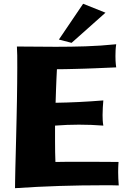

<svg xmlns="http://www.w3.org/2000/svg" viewBox="-20 -961 659 998"><path d="M517.1 -308.1Q485.4 -310.5 453.6 -311.8Q421.9 -313 390.1 -313Q359.4 -313 328.6 -311.8Q297.9 -310.5 266.1 -308.1V-226.1Q266.1 -196.8 266.6 -169.7Q267.1 -142.6 268.1 -119.1Q299.8 -120.1 335.7 -120.1Q371.6 -120.1 408.2 -120.1Q444.8 -120.1 478.5 -119.9Q512.2 -119.6 538.6 -119.6Q568.8 -119.1 596.2 -119.1Q595.7 -112.3 595.2 -104Q594.7 -97.2 594.5 -87.4Q594.2 -77.6 594.2 -65.9Q594.2 -50.8 595 -33.2Q595.7 -15.6 597.2 2.9Q578.1 2 558.3 2Q538.6 2 520 2Q403.3 2 288.8 5.6Q174.3 9.3 58.1 17.1Q58.1 2.4 58.6 -23.9Q59.1 -50.3 59.8 -85.7Q60.5 -121.1 61.8 -163.3Q63 -205.6 64 -251.5Q64.9 -297.4 66.2 -345.2Q67.4 -393.1 68.1 -439.7Q68.8 -486.3 69.3 -529.5Q69.8 -572.8 69.8 -609.9Q69.8 -645.5 69.6 -673.1Q69.3 -700.7 67.9 -719.2Q118.2 -719.2 168.5 -718.5Q218.8 -717.8 270 -717.8Q347.2 -717.8 424.8 -720.2Q502.4 -722.7 584 -731Q581.5 -714.4 580.8 -699Q580.1 -683.6 580.1 -669.9Q580.1 -656.7 580.6 -645.8Q581.1 -634.8 582 -627Q583 -618.2 584 -610.8Q526.9 -607.9 471.2 -606Q447.3 -605 421.6 -604.2Q396 -603.5 370.4 -602.8Q344.7 -602.1 320.6 -601.6Q296.4 -601.1 275.9 -601.1Q274.9 -577.6 273.4 -550.3Q272.5 -526.9 271.2 -495.1Q270 -463.4 269 -426.8Q328.6 -427.7 389.4 -430.7Q450.2 -433.6 517.1 -439Q515.6 -420.4 514.4 -401.6Q513.2 -382.8 513.2 -362.8Q513.2 -349.6 513.9 -335.9Q514.6 -322.3 517.1 -308.1ZM528.3 -895 352.1 -738.3 286.1 -755.4 412.1 -941.4Z"/></svg>

Font: Galindo
Style: Regular
Weight: 400
Version: Version 1.000